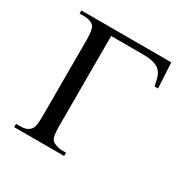

<svg xmlns="http://www.w3.org/2000/svg" viewBox="-150 -803 934 944"><g transform="rotate(30 316.5 -331.0)"><path d="M238.3 -117.7Q238.3 -85.4 241.2 -67.9Q244.1 -50.3 249.5 -41.5Q252 -37.6 258.3 -33.4Q264.6 -29.3 273.2 -26.1Q281.7 -22.9 291 -20.8Q300.3 -18.6 309.1 -18.6H333V0H49.3V-18.6H73.2Q93.8 -18.6 107.9 -24.2Q122.1 -29.8 131.8 -42.5Q143.6 -56.2 143.6 -117.7V-547.4Q143.6 -579.6 140.1 -598.9Q136.7 -618.2 130.9 -624.5Q113.3 -644.5 71.8 -644.5H48.8V-662.1H559.1L566.9 -518.1H547.4Q543.9 -532.2 541.3 -545.7Q538.6 -559.1 533.9 -571.3Q529.3 -583.5 522 -593.5Q514.6 -603.5 501.7 -610.8Q488.8 -618.2 469 -622.3Q449.2 -626.5 419.9 -626.5H238.3Z"/></g></svg>

Font: BabelStone Roman
Style: Regular
Weight: 400
Designer: Walt Agee, Victor Gaultney, Peter Martin, Debbi Hosken, Becca Hirsbrunner (SIL); Andrew West (BabelStone)
Foundry: BabelStone
Version: Version 16.000